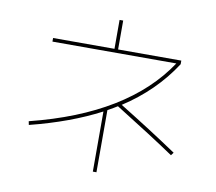

<svg xmlns="http://www.w3.org/2000/svg" viewBox="-89 -894 1177 1047"><g transform="rotate(10 500.0 -370.0)"><path d="M510 -630H860V-610Q755 -448 582 -336Q759 -227 906 -128L894 -112Q773 -194 563 -325Q546 -314 510 -294V50H490V-283Q324 -196 102 -140L98 -160Q625 -292 836 -610H150V-630H490V-790H510Z"/></g></svg>

Font: M PLUS 1p Thin
Style: Regular
Weight: 250
Version: Version 1.062